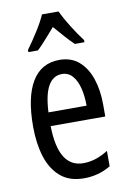

<svg xmlns="http://www.w3.org/2000/svg" viewBox="-87 -820 593 883"><g transform="rotate(-10 209.0 -378.0)"><path d="M215 -546Q270 -546 306 -514.5Q342 -483 360 -429.5Q378 -376 378 -309V-253H123Q126 -59 242 -59Q271 -59 299.5 -68Q328 -77 358 -96V-24Q302 10 233 10Q165 10 123 -26.5Q81 -63 62 -125Q43 -187 43 -265Q43 -402 86.5 -474Q130 -546 215 -546ZM215 -480Q174 -480 151 -440Q128 -400 124 -317H302Q302 -361 293 -398Q284 -435 264.5 -457.5Q245 -480 215 -480ZM250 -766Q266 -732 292 -690.5Q318 -649 343 -616V-606H298Q277 -626 256 -650Q235 -674 212 -700Q189 -674 166.5 -648.5Q144 -623 126 -606H81V-616Q108 -653 133.5 -693.5Q159 -734 173 -766Z"/></g></svg>

Font: Noto Sans Georgian ExtraCondensed
Style: Regular
Weight: 400
Width: 2
Designer: Monotype Design Team, Akaki Razmadze
Foundry: Google LLC
Version: Version 2.005; ttfautohint (v1.8.4.7-5d5b)